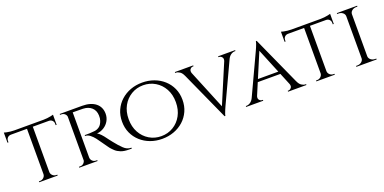

<svg xmlns="http://www.w3.org/2000/svg" viewBox="-13 -1309 4034 2015"><g transform="rotate(-20 2004.5 -301.5)"><path d="M322 -597V0H257V-597ZM564 -601V-571H15V-601ZM564 -573V-504H553V-520Q553 -541 539.5 -555.5Q526 -570 503 -571V-573ZM564 -617V-591L452 -601Q472 -601 494.5 -603.5Q517 -606 536 -610Q555 -614 564 -617ZM259 -64V0H186V-10Q187 -10 192.5 -10Q198 -10 198 -10Q222 -10 239 -26Q256 -42 257 -64ZM319 -64H322Q323 -42 340 -26Q357 -10 381 -10Q381 -10 386.5 -10Q392 -10 392 -10V0H319ZM76 -573V-571Q53 -570 39.5 -555.5Q26 -541 26 -520V-504H15V-573ZM15 -617Q24 -614 42.5 -610Q61 -606 84 -603.5Q107 -601 127 -601L15 -591Z M755 -600H884Q931 -600 968.5 -589Q1006 -578 1032.5 -557Q1059 -536 1073 -506Q1087 -476 1087 -438Q1087 -396 1067 -360Q1047 -324 1011.5 -301Q976 -278 931 -273Q948 -266 970.5 -242Q993 -218 1009 -195Q1009 -195 1022 -177.5Q1035 -160 1055.5 -134.5Q1076 -109 1096 -86Q1117 -63 1134.5 -46Q1152 -29 1172.5 -19.5Q1193 -10 1220 -10V0H1189Q1134 0 1098.5 -14Q1063 -28 1041 -48.5Q1019 -69 1003 -88Q999 -93 984.5 -113.5Q970 -134 953 -158Q936 -182 922 -201.5Q908 -221 905 -225Q885 -251 859 -271.5Q833 -292 804 -292V-302Q804 -302 820 -301.5Q836 -301 861 -302Q889 -303 917 -306.5Q945 -310 969.5 -328Q994 -346 1008 -388Q1012 -399 1014 -414Q1016 -429 1015 -445Q1014 -473 1004.5 -495Q995 -517 977.5 -533Q960 -549 936 -558Q912 -567 882 -568Q835 -570 800 -569Q765 -568 765 -569Q765 -570 762.5 -577.5Q760 -585 757.5 -592.5Q755 -600 755 -600ZM767 -600V0H703V-600ZM706 -64 718 0H633V-10Q633 -10 640 -10Q647 -10 647 -10Q671 -10 687 -26Q703 -42 704 -64ZM706 -537H704Q703 -560 687 -575Q671 -590 647 -590Q647 -590 640 -590Q633 -590 633 -590V-600H718ZM764 -64H767Q768 -42 784 -26Q800 -10 824 -10Q824 -10 830.5 -10Q837 -10 837 -10L838 0H752Z M1557 -614Q1627 -614 1688.5 -591.5Q1750 -569 1796.5 -527Q1843 -485 1869 -427.5Q1895 -370 1895 -300Q1895 -230 1869 -172.5Q1843 -115 1796.5 -73Q1750 -31 1688.5 -8.5Q1627 14 1557 14Q1487 14 1426 -8.5Q1365 -31 1318.5 -73Q1272 -115 1246 -172.5Q1220 -230 1220 -300Q1220 -370 1246 -427.5Q1272 -485 1318.5 -527Q1365 -569 1426 -591.5Q1487 -614 1557 -614ZM1557 -16Q1631 -16 1691 -52Q1751 -88 1786 -152Q1821 -216 1821 -300Q1821 -385 1786 -448.5Q1751 -512 1691 -548Q1631 -584 1557 -584Q1484 -584 1424 -548Q1364 -512 1329 -448.5Q1294 -385 1294 -300Q1294 -216 1329 -152Q1364 -88 1424 -52Q1484 -16 1557 -16Z M2251 14 1976 -594H2055L2268 -75ZM2251 14 2244 -55 2473 -597H2536L2299 -89Q2299 -89 2293.5 -77Q2288 -65 2280.5 -47.5Q2273 -30 2267 -13Q2261 4 2260 14ZM2444 -527Q2455 -557 2441 -573.5Q2427 -590 2409 -590H2402V-600H2592V-590Q2592 -590 2588 -590Q2584 -590 2584 -590Q2563 -590 2541 -575.5Q2519 -561 2503 -527ZM2082 -527H2006Q1991 -561 1969 -575.5Q1947 -590 1927 -590Q1927 -590 1923 -590Q1919 -590 1919 -590V-600H2124V-590H2116Q2099 -590 2085.5 -573.5Q2072 -557 2082 -527Z M2838 -614 3113 -6H3034L2821 -525ZM2645 -73Q2634 -43 2648 -26.5Q2662 -10 2680 -10H2688V0H2497V-10Q2497 -10 2501 -10Q2505 -10 2505 -10Q2526 -10 2548 -24.5Q2570 -39 2586 -73ZM2838 -614 2845 -545 2616 -3H2553L2790 -511Q2790 -511 2795.5 -523Q2801 -535 2808.5 -552.5Q2816 -570 2822 -587Q2828 -604 2829 -614ZM2956 -233V-203H2691V-233ZM3007 -73H3083Q3098 -39 3120 -24.5Q3142 -10 3162 -10Q3162 -10 3166 -10Q3170 -10 3170 -10V0H2965V-10H2973Q2990 -10 3004 -26.5Q3018 -43 3007 -73Z M3417 -597V0H3352V-597ZM3659 -601V-571H3110V-601ZM3659 -573V-504H3648V-520Q3648 -541 3634.5 -555.5Q3621 -570 3598 -571V-573ZM3659 -617V-591L3547 -601Q3567 -601 3589.5 -603.5Q3612 -606 3631 -610Q3650 -614 3659 -617ZM3354 -64V0H3281V-10Q3282 -10 3287.5 -10Q3293 -10 3293 -10Q3317 -10 3334 -26Q3351 -42 3352 -64ZM3414 -64H3417Q3418 -42 3435 -26Q3452 -10 3476 -10Q3476 -10 3481.5 -10Q3487 -10 3487 -10V0H3414ZM3171 -573V-571Q3148 -570 3134.5 -555.5Q3121 -541 3121 -520V-504H3110V-573ZM3110 -617Q3119 -614 3137.5 -610Q3156 -606 3179 -603.5Q3202 -601 3222 -601L3110 -591Z M3873 -600V0H3810V-600ZM3813 -64V0H3728V-10Q3728 -10 3735 -10Q3742 -10 3742 -10Q3770 -10 3789.5 -26Q3809 -42 3810 -64ZM3870 -64H3873Q3874 -42 3893.5 -26Q3913 -10 3941 -10Q3941 -10 3947.5 -10Q3954 -10 3954 -10L3955 0H3870ZM3870 -536V-600H3955L3954 -590Q3954 -590 3947.5 -590Q3941 -590 3941 -590Q3913 -590 3893.5 -574.5Q3874 -559 3873 -536ZM3813 -536H3810Q3809 -559 3789.5 -574.5Q3770 -590 3742 -590Q3741 -590 3734.5 -590Q3728 -590 3728 -590V-600H3813Z"/></g></svg>

Font: Cinzel
Style: Regular
Weight: 400
Designer: Natanael Gama
Version: Version 2.000